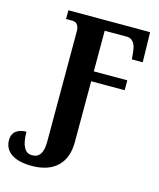

<svg xmlns="http://www.w3.org/2000/svg" viewBox="-147 -810 951 1146"><g transform="rotate(15 328.0 -237.0)"><path d="M160 240C295 240 372 167 372 37V-340H579V-401H372V-652H510C538 -652 563 -631 568 -578L573 -529H640L636 -714H131V-660H170C193 -660 212 -647 212 -604V75C212 144 192 178 144 178C102 178 77 139 77 51C32 51 -11 70 -11 126C-11 192 41 240 160 240Z"/></g></svg>

Font: Noto Serif Condensed ExtraBold
Style: Regular
Weight: 800
Width: 3
Designer: Monotype Design Team
Foundry: Monotype Imaging Inc.
Version: Version 2.013